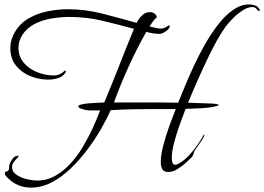

<svg xmlns="http://www.w3.org/2000/svg" viewBox="-20 -753 1201 873"><path d="M121 100Q59 100 15 56Q11 52 6.5 46.5Q2 41 2 35Q2 27 7.5 27Q13 27 15 25Q21 20 21 13.5Q21 7 22 0Q24 -13 35.5 -29Q47 -45 62 -45Q64 -45 64 -43Q64 -39 57 -32.5Q50 -26 42.5 -16Q35 -6 35 7Q35 29 56 42.5Q77 56 103.5 62Q130 68 147 68Q193 68 231 46.5Q269 25 301 -10Q333 -45 358 -87.5Q383 -130 402.5 -172.5Q422 -215 435 -251H383Q379 -251 367.5 -253.5Q356 -256 346 -260Q336 -264 336 -269Q336 -275 351.5 -278.5Q367 -282 388.5 -283.5Q410 -285 429 -286Q448 -287 454 -287Q489 -370 522 -454.5Q555 -539 589 -622Q516 -642 444 -659Q372 -676 295 -676Q259 -676 217.5 -669.5Q176 -663 140 -645.5Q104 -628 82 -595Q74 -582 69 -567.5Q64 -553 64 -537Q64 -495 89 -466.5Q114 -438 151 -424Q188 -410 225 -410Q240 -410 253 -416.5Q266 -423 276 -433Q279 -432 279 -429Q279 -425 278 -423Q265 -404 243 -397.5Q221 -391 199 -391Q157 -391 117.5 -407Q78 -423 52.5 -455Q27 -487 27 -534Q27 -554 32.5 -572.5Q38 -591 48 -608Q72 -648 112 -670.5Q152 -693 198.5 -702Q245 -711 288 -711Q368 -711 446 -691Q524 -671 601 -649Q609 -666 625 -682Q641 -698 662 -698Q673 -698 682.5 -691.5Q692 -685 693 -673Q685 -669 675 -655Q665 -641 660 -633Q672 -630 685.5 -626.5Q699 -623 712 -623Q724 -623 736 -630.5Q748 -638 750 -638Q752 -638 752 -636Q752 -623 734.5 -611Q717 -599 706 -599Q691 -599 675.5 -601.5Q660 -604 645 -608Q602 -532 565 -450.5Q528 -369 498 -287H644Q681 -287 717.5 -287Q754 -287 790 -286Q802 -315 820 -359Q838 -403 861.5 -453.5Q885 -504 913 -553Q941 -602 973 -643Q1005 -684 1040.5 -708.5Q1076 -733 1113 -733Q1124 -733 1137.5 -729Q1151 -725 1157 -715Q1161 -711 1161 -706Q1161 -702 1159 -702Q1151 -705 1145.5 -713Q1140 -721 1127 -721Q1107 -721 1083 -705.5Q1059 -690 1038.5 -669Q1018 -648 1006 -632Q984 -601 965 -566.5Q946 -532 929 -497Q904 -445 880.5 -392Q857 -339 835 -286L919 -283Q927 -283 945.5 -282Q964 -281 971 -278Q974 -278 974 -275Q974 -274 971.5 -273Q969 -272 969 -272Q953 -267 934.5 -264.5Q916 -262 899 -261Q880 -260 861.5 -259.5Q843 -259 824 -258Q813 -230 798 -188.5Q783 -147 772 -105.5Q761 -64 761 -34Q761 -27 763.5 -15.5Q766 -4 777 -4Q782 -4 786 -6Q790 -8 794 -10Q817 -23 838.5 -45.5Q860 -68 878 -94.5Q896 -121 908 -143Q909 -142 909 -140Q909 -132 897.5 -115Q886 -98 874.5 -82Q863 -66 862 -62Q861 -55 859 -50.5Q857 -46 853 -39Q841 -27 823 -11Q805 5 785 17Q765 29 746 29Q724 29 717.5 15.5Q711 2 711 -16Q711 -49 723 -94Q735 -139 751 -183Q767 -227 779 -257H671Q624 -257 577 -256Q530 -255 483 -252Q466 -213 439 -166Q412 -119 377 -72.5Q342 -26 301 13.5Q260 53 214.5 76.5Q169 100 121 100Z"/></svg>

Font: Beau Rivage
Style: Regular
Weight: 400
Designer: Robert E. Leuschke
Foundry: Robert E. Leuschke
Version: Version 1.010; ttfautohint (v1.8.3)